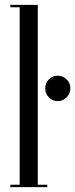

<svg xmlns="http://www.w3.org/2000/svg" viewBox="-20 -770 310 790"><path d="M22.5 0V-10H61V-740H22.5V-750H135.5V-10H174.5V0ZM217.5 -354Q196 -354 181 -369.5Q166 -385 166 -406.5Q166 -428.5 181 -443.5Q196 -458.5 217.5 -458.5Q238.5 -458.5 254 -443.5Q269.5 -428.5 269.5 -406.5Q269.5 -385 254 -369.5Q238.5 -354 217.5 -354Z"/></svg>

Font: Imbue 100pt
Style: Regular
Weight: 400
Designer: Tyler Finck
Foundry: Etcetera Type Company
Version: Version 1.102; ttfautohint (v1.8.3)